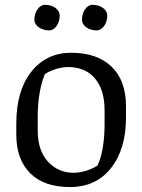

<svg xmlns="http://www.w3.org/2000/svg" viewBox="-20 -757 584 788"><path d="M267.1 10.7Q160.6 10.7 103.8 -46.1Q46.9 -103 46.9 -204.6V-250Q46.9 -384.8 108.6 -462.6Q170.4 -540.5 272 -540.5Q378.4 -540.5 437.7 -483.6Q497.1 -426.8 497.1 -320.3V-274.4Q497.1 -145 435.5 -67.1Q374 10.7 267.1 10.7ZM409.2 -303.7Q409.2 -387.2 370.8 -433.8Q332.5 -480.5 262.2 -481.9Q235.4 -481.9 208.5 -473.4Q181.6 -464.8 164.1 -452.6Q151.4 -423.8 143.1 -377.9Q134.8 -332 134.8 -279.3V-221.2Q134.8 -139.2 177 -93.5Q219.2 -47.9 281.7 -47.9Q306.2 -47.9 332 -55.7Q357.9 -63.5 379.9 -77.1Q395 -108.9 402.1 -152.8Q409.2 -196.8 409.2 -245.6ZM121.1 -675.8Q121.1 -688 124.5 -699.2Q127.9 -710.4 134 -719Q140.1 -727.5 147.9 -732.4Q155.8 -737.3 164.6 -737.3Q177.2 -737.3 188.5 -733.9Q199.7 -730.5 207.8 -724.4Q215.8 -718.3 220.5 -710.2Q225.1 -702.1 225.1 -693.4Q225.1 -681.2 221.7 -670.2Q218.3 -659.2 212.4 -650.6Q206.5 -642.1 198.7 -637.2Q190.9 -632.3 182.1 -632.3Q169.4 -632.3 158.2 -635.7Q147 -639.2 138.7 -645.3Q130.4 -651.4 125.7 -659.2Q121.1 -667 121.1 -675.8ZM316.4 -675.8Q316.4 -688 319.8 -699.2Q323.2 -710.4 329.1 -719Q335 -727.5 342.8 -732.4Q350.6 -737.3 359.4 -737.3Q372.1 -737.3 383.3 -733.9Q394.5 -730.5 402.8 -724.4Q411.1 -718.3 415.8 -710.2Q420.4 -702.1 420.4 -693.4Q420.4 -681.2 417 -670.2Q413.6 -659.2 407.5 -650.6Q401.4 -642.1 393.6 -637.2Q385.7 -632.3 377 -632.3Q364.3 -632.3 353 -635.7Q341.8 -639.2 333.7 -645.3Q325.7 -651.4 321 -659.2Q316.4 -667 316.4 -675.8Z"/></svg>

Font: Noticia Text
Style: Regular
Weight: 400
Designer: JM Sole
Foundry: JM Sole
Version: Version 1.003